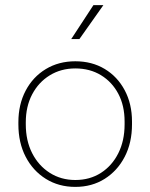

<svg xmlns="http://www.w3.org/2000/svg" viewBox="-20 -722 589 752"><path d="M275 10Q210 10 159.5 -21.5Q109 -53 80.5 -108Q52 -163 52 -235V-243Q52 -313 80.5 -367Q109 -421 159.5 -451.5Q210 -482 275 -482Q340 -482 390 -452Q440 -422 468.5 -368.5Q497 -315 497 -246V-235Q497 -163 468.5 -108Q440 -53 390 -21.5Q340 10 275 10ZM275 -17Q332 -17 375.5 -45Q419 -73 443.5 -122Q468 -171 468 -235V-246Q468 -308 443.5 -354.5Q419 -401 375.5 -427.5Q332 -454 275 -454Q219 -454 175 -427Q131 -400 106 -352.5Q81 -305 81 -243V-235Q81 -171 106 -122Q131 -73 175 -45Q219 -17 275 -17ZM259 -569 346 -702H385L291 -569Z"/></svg>

Font: SUSE Thin
Style: Regular
Weight: 250
Designer: Rene Bieder
Foundry: SUSE
Version: Version 1.000